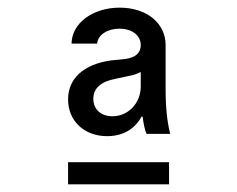

<svg xmlns="http://www.w3.org/2000/svg" viewBox="-20 -724 620 502"><path d="M158 -242H422V-300H158ZM348 -606C348 -586 335 -574 309 -570L270 -566C199 -556 158 -519 158 -464C158 -408 200 -368 260 -368C301 -368 332 -386 350 -419H353C355 -402 358 -386 363 -374H425C417 -405 413 -444 413 -490V-606C413 -664 363 -704 293 -704C223 -704 168 -664 167 -610H234C236 -633 261 -649 292 -649C326 -649 348 -631 348 -606ZM274 -420C244 -420 224 -438 224 -466C224 -493 244 -511 282 -518L315 -525C328 -527 339 -531 348 -536V-498C348 -454 315 -420 274 -420Z"/></svg>

Font: CommitMono-dimboump
Style: Regular
Weight: 400
Monospace: yes
Designer: Eigil Nikolajsen
Foundry: Eigil Nikolajsen
Version: Version 1.143